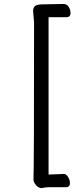

<svg xmlns="http://www.w3.org/2000/svg" viewBox="-20 -792 390 969"><path d="M190.9 157.2Q173.8 157.2 161.4 142.1Q148.9 127 148.9 113.8Q151.9 50.8 151.9 -678.2L147 -736.8Q147 -753.9 157.5 -762Q168 -770 195.8 -770L299.8 -772Q316.9 -772 326.4 -757.6Q335.9 -743.2 335.9 -726.1Q335.9 -705.1 314.9 -705.1H225.1V88.9L302.7 85.9Q314 85.9 323.5 101.1Q333 116.2 333 131.8Q333 152.8 313 152.8H226.1Q210.9 152.8 190.9 157.2Z"/></svg>

Font: LXGW WenKai GB Screen
Style: Regular
Weight: 400
Designer: LXGW / Fontworks Inc.
Foundry: LXGW / Fontworks Inc.
Version: Version 1.321;February 19, 2024;FontCreator 14.0.0.2901 64-b